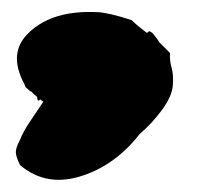

<svg xmlns="http://www.w3.org/2000/svg" viewBox="-20 -126 328 315"><path d="M241 -57 259 -39Q258 -27 261.5 -15Q265 -3 263.5 14.5Q262 32 246 54Q230 76 209 94Q170 144 116 162Q57 182 13 145Q6 131 6 123.5Q6 116 13 103Q18 90 29.5 73Q41 56 51 41L46 37L44 39Q41 40 41 33Q38 31 31 24H30L22 17L20 12Q-8 -40 28 -73Q67 -110 141 -106Q159 -105 196 -93Q203 -86 209.5 -81Q216 -76 221 -72L225 -75L230 -72Q233 -68 236 -64.5Q239 -61 241 -57Z"/></svg>

Font: Knewave
Style: Regular
Weight: 400
Designer: Tyler Finck
Foundry: Tyler Finck
Version: Version 1.001